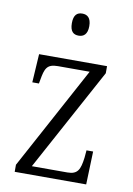

<svg xmlns="http://www.w3.org/2000/svg" viewBox="-85 -802 595 857"><g transform="rotate(10 212.5 -374.0)"><path d="M218 -648C240 -648 258 -660 258 -698C258 -736 240 -748 218 -748C195 -748 179 -736 179 -698C179 -660 195 -648 218 -648ZM43 0H367L372 -150H342L339 -116C332 -62 322 -38 275 -38H114L367 -504V-536H59L51 -407H81L84 -423C93 -476 101 -498 151 -498H295L43 -32Z"/></g></svg>

Font: Noto Serif Hebrew Condensed Light
Style: Regular
Weight: 300
Width: 3
Designer: Monotype Design Team
Foundry: Monotype Imaging Inc.
Version: Version 2.004